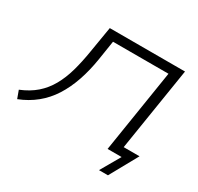

<svg xmlns="http://www.w3.org/2000/svg" viewBox="-187 -917 1321 1280"><g transform="rotate(30 473.0 -277.0)"><path d="M720 151 807 0H699L800 -637H373L350 -490Q335 -395 307.5 -315Q280 -235 239.5 -171.5Q199 -108 142 -61.5Q85 -15 11 14L-11 -46Q60 -75 108 -117Q156 -159 188.5 -216.5Q221 -274 241.5 -346.5Q262 -419 276 -507L309 -705H888L786 -64H908L789 151Z"/></g></svg>

Font: Nunito Sans 7pt Expanded Light
Style: Italic
Weight: 300
Width: 7
Italic angle: -9°
Designer: Vernon Adams
Foundry: Vernon Adams
Version: Version 3.101;gftools[0.9.27]